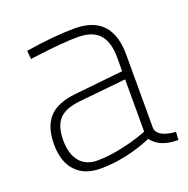

<svg xmlns="http://www.w3.org/2000/svg" viewBox="-99 -604 694 707"><g transform="rotate(-20 247.5 -250.0)"><path d="M411 -353V-65Q415 -29 486 -23L484 8Q411 8 381 -34Q279 9 179 9Q117 9 82.5 -28Q48 -65 48 -133.5Q48 -202 81 -238Q114 -274 186 -281L376 -301V-353Q376 -417 348.5 -446Q321 -475 265 -475Q208 -475 107 -462L76 -458L73 -491Q185 -509 265 -509Q411 -509 411 -353ZM190 -250Q133 -244 109 -217Q85 -190 85 -136Q85 -82 109.5 -52.5Q134 -23 178 -23Q222 -23 271 -33.5Q320 -44 348 -54L376 -64V-269Z"/></g></svg>

Font: Titillium Web[RUS by Daymarius]
Style: Regular
Weight: 200
Designer: Cyrillization by Daymarius
Foundry: Cyrillization by Daymarius
Version: Version 1.002 September 11, 2018